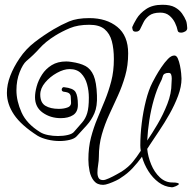

<svg xmlns="http://www.w3.org/2000/svg" viewBox="-20 -728 806 806"><path d="M742 -398Q742 -364 727.5 -325.5Q713 -287 691.5 -249Q670 -211 648 -178.5Q626 -146 611 -123L598 -103Q601 -71 614.5 -38Q628 -5 651 16.5Q674 38 703 38Q719 38 725 40Q731 42 731 44Q731 48 718.5 53.5Q706 59 700 58Q671 56 646 37.5Q621 19 603 -9.5Q585 -38 576 -70Q558 -45 536.5 -22Q515 1 488 18Q482 23 467.5 30Q453 37 437.5 42.5Q422 48 413 48Q388 48 374.5 31.5Q361 15 356 -9.5Q351 -34 351 -58Q351 -109 362 -151Q373 -193 389 -231Q405 -269 420.5 -307Q436 -345 447 -387Q458 -429 458 -480Q458 -523 449.5 -555Q441 -587 419 -605.5Q397 -624 355 -624Q307 -624 273.5 -610Q240 -596 211 -578Q171 -553 146 -525Q121 -497 91 -472Q76 -459 62.5 -425Q49 -391 49 -349Q49 -304 70.5 -256Q92 -208 149 -173Q162 -165 182 -161Q202 -157 223 -157Q246 -157 265 -161.5Q284 -166 291 -175Q311 -198 325 -214Q339 -230 346 -253Q353 -276 353 -318Q353 -347 345.5 -374.5Q338 -402 320.5 -420Q303 -438 272 -438Q248 -438 219 -422Q190 -406 169.5 -381.5Q149 -357 149 -331Q149 -297 170.5 -284Q192 -271 227 -271Q249 -271 265 -277.5Q281 -284 278 -304Q277 -313 277 -321Q277 -329 271.5 -335Q266 -341 247 -343Q239 -345 239 -352Q239 -356 242 -359.5Q245 -363 249 -362Q287 -358 297 -342Q307 -326 307 -288Q307 -258 287 -245Q267 -232 235 -232Q192 -232 159.5 -255Q127 -278 127 -320Q127 -340 134 -365.5Q141 -391 156.5 -415Q172 -439 197 -454.5Q222 -470 258 -470Q263 -470 268.5 -469.5Q274 -469 280 -468Q316 -463 338.5 -451Q361 -439 373 -411Q385 -383 387 -328Q389 -282 376.5 -253Q364 -224 344 -202Q324 -180 302 -156Q293 -146 273 -141Q253 -136 230 -136Q205 -136 180 -142Q155 -148 138 -158Q69 -202 39 -246.5Q9 -291 9 -338Q9 -373 23 -409.5Q37 -446 62 -483Q88 -522 125.5 -551Q163 -580 205 -605Q237 -624 270 -638Q303 -652 355 -652Q427 -652 472.5 -615Q518 -578 518 -504Q518 -453 505.5 -409.5Q493 -366 475 -326.5Q457 -287 438.5 -247Q420 -207 407.5 -163.5Q395 -120 395 -69Q395 -54 392 -36Q389 -18 389 -3Q389 10 394 19Q399 28 413 28Q421 28 437.5 20.5Q454 13 470 4Q486 -5 491 -8Q520 -27 537.5 -48.5Q555 -70 571 -95Q570 -101 569.5 -106.5Q569 -112 569 -118Q569 -162 575 -211Q581 -260 592.5 -305.5Q604 -351 620 -382Q624 -390 634 -408Q644 -426 657.5 -446Q671 -466 685 -480.5Q699 -495 712 -495Q721 -495 726.5 -482.5Q732 -470 735.5 -453Q739 -436 740.5 -420.5Q742 -405 742 -398ZM700 -378Q700 -383 700.5 -388Q701 -393 701 -398Q701 -408 698.5 -415Q696 -422 688 -422Q667 -422 663.5 -408Q660 -394 652 -380Q638 -352 626 -310.5Q614 -269 607 -224Q600 -179 598 -138Q618 -167 641.5 -207Q665 -247 682.5 -291.5Q700 -336 700 -378ZM662 -708Q695 -708 714 -697.5Q733 -687 744 -671.5Q755 -656 761 -641Q763 -637 764.5 -626Q766 -615 766 -610Q766 -601 757.5 -596Q749 -591 740 -591Q728 -591 726 -599Q723 -615 714.5 -632.5Q706 -650 691 -662.5Q676 -675 653 -675Q622 -675 605.5 -662Q589 -649 581.5 -632.5Q574 -616 568 -605Q567 -602 562.5 -598.5Q558 -595 550 -595Q539 -595 537 -602.5Q535 -610 535 -614Q540 -627 553.5 -649.5Q567 -672 593.5 -690Q620 -708 662 -708Z"/></svg>

Font: Ingrid Darling
Style: Regular
Weight: 400
Designer: Robert E. Leuschke
Foundry: Robert E. Leuschke
Version: Version 1.010; ttfautohint (v1.8.3)